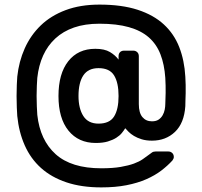

<svg xmlns="http://www.w3.org/2000/svg" viewBox="-20 -690 878 834"><path d="M420 124Q334 124 268.5 102Q203 80 158 39.5Q113 -1 87.5 -58.5Q62 -116 55 -186Q54 -200 53 -223.5Q52 -247 52 -272.5Q52 -298 53 -321Q54 -344 55 -357Q62 -423 87.5 -480Q113 -537 157 -579.5Q201 -622 265 -646Q329 -670 412 -670Q509 -670 578 -647.5Q647 -625 691.5 -584Q736 -543 758.5 -485.5Q781 -428 785 -357Q786 -340 786.5 -321Q787 -302 786.5 -284.5Q786 -267 785.5 -252.5Q785 -238 785 -229Q780 -155 740 -117Q700 -79 640 -79Q615 -79 595.5 -85Q576 -91 562 -99.5Q548 -108 538.5 -117.5Q529 -127 524 -133Q518 -123 509 -112Q500 -101 485 -91.5Q470 -82 448.5 -75.5Q427 -69 396 -69Q321 -69 277.5 -122.5Q234 -176 234 -273Q234 -370 276.5 -424Q319 -478 394 -478Q434 -478 457.5 -464Q481 -450 495 -431V-446Q495 -457 501.5 -463.5Q508 -470 519 -470H559Q569 -470 576 -463.5Q583 -457 583 -446V-238Q583 -200 598.5 -181.5Q614 -163 640 -163Q658 -163 669 -170.5Q680 -178 686.5 -189.5Q693 -201 695.5 -214Q698 -227 698 -238Q699 -256 699.5 -286.5Q700 -317 698 -352Q694 -410 677 -454Q660 -498 626.5 -527.5Q593 -557 540 -572Q487 -587 412 -587Q349 -587 301.5 -570.5Q254 -554 220.5 -523Q187 -492 167.5 -449Q148 -406 142 -352Q141 -339 140 -317.5Q139 -296 139 -273Q139 -250 140 -227.5Q141 -205 142 -191Q154 -81 222 -20Q290 41 420 41Q470 41 504.5 35Q539 29 562 20.5Q585 12 600 1.5Q615 -9 627 -18Q634 -23 640 -27.5Q646 -32 656 -32H711Q721 -32 728 -25.5Q735 -19 735 -8Q735 -3 733 0Q731 3 729 7Q708 30 680.5 51Q653 72 615.5 88.5Q578 105 529.5 114.5Q481 124 420 124ZM408 -153Q456 -153 475.5 -184Q495 -215 495 -273Q495 -331 475.5 -362.5Q456 -394 408 -394Q363 -394 342 -362.5Q321 -331 321 -273Q321 -219 342 -186Q363 -153 408 -153Z"/></svg>

Font: Fz Rubik Med
Style: Regular
Weight: 500
Designer: Hubert and Fischer
Foundry: Hubert and Fischer
Version: Vit hóa bi FontZin.com